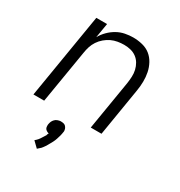

<svg xmlns="http://www.w3.org/2000/svg" viewBox="-179 -654 959 1021"><g transform="rotate(30 300.0 -143.5)"><path d="M35 0 121 -520H187L172 -431Q185 -454 204 -473Q223 -492 246 -505Q269 -518 294.5 -523Q320 -528 344 -528Q373 -528 401 -521Q429 -514 449.5 -497.5Q470 -481 483 -457Q496 -433 501.5 -406Q507 -379 506.5 -350Q506 -321 501 -292L453 0H387L437 -302Q440 -322 441 -343Q442 -364 437.5 -383.5Q433 -403 423 -420Q413 -437 397.5 -448.5Q382 -460 362.5 -465Q343 -470 322 -470Q302 -470 282 -466.5Q262 -463 244 -454.5Q226 -446 209.5 -432Q193 -418 181.5 -400.5Q170 -383 164 -364Q158 -345 155 -325L101 0ZM195 241 161 208Q166 204 170 200Q174 196 178 191.5Q182 187 185 182Q188 177 191 172.5Q194 168 198 161.5Q202 155 204 152V149L209 139Q206 138 202.5 137Q199 136 196.5 134Q194 132 191.5 130.5Q189 129 187 126Q185 123 184 120.5Q183 118 182.5 114.5Q182 111 182 107Q182 103 182 101L183 95Q184 91 185 87Q186 83 188 79Q190 75 192.5 71.5Q195 68 198 65Q201 62 204.5 59.5Q208 57 212 55.5Q216 54 221.5 52.5Q227 51 229 51H235Q239 51 243 51.5Q247 52 251 53Q255 54 258 56Q261 58 263.5 60.5Q266 63 268 66.5Q270 70 271.5 73.5Q273 77 273.5 82Q274 87 274 89L273 95Q272 101 271 106.5Q270 112 268.5 117.5Q267 123 265 129Q263 135 261.5 140.5Q260 146 257.5 151.5Q255 157 252.5 162.5Q250 168 247 173Q244 178 241 183.5Q238 189 234.5 195Q231 201 228 205.5Q225 210 220.5 216Q216 222 214 224Z"/></g></svg>

Font: Iosevka Aile Light
Style: Italic
Weight: 300
Italic angle: -9°
Designer: Belleve Invis
Foundry: Belleve Invis
Version: Version 31.1.0; ttfautohint (v1.8.4)